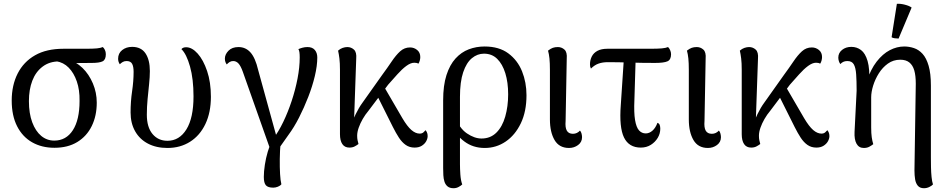

<svg xmlns="http://www.w3.org/2000/svg" viewBox="-20 -769 5013 1016"><path d="M268 13Q201 13 150 -16Q99 -45 70.5 -101Q42 -157 42 -237Q42 -318 73.5 -380Q105 -442 165.5 -476.5Q226 -511 316 -511H433Q473 -511 493 -513Q513 -515 524 -520Q530 -515 535 -505Q540 -495 540 -482Q540 -453 523 -444.5Q506 -436 466 -436L346 -435L293 -444Q242 -444 205.5 -416.5Q169 -389 151 -342Q133 -295 133 -234Q133 -169 150.5 -122Q168 -75 198 -50Q228 -25 267 -25Q330 -25 365.5 -80Q401 -135 401 -235Q402 -293 386.5 -338Q371 -383 343.5 -411Q316 -439 277 -445L339 -452Q382 -443 416.5 -409.5Q451 -376 471.5 -327.5Q492 -279 492 -226Q492 -156 465.5 -102Q439 -48 389 -17.5Q339 13 268 13Z M866 14Q807 14 763 -9Q719 -32 695 -74.5Q671 -117 671 -174Q671 -232 679 -286Q687 -340 687 -389Q687 -417 679 -431.5Q671 -446 650 -446Q638 -446 629.5 -441Q621 -436 614 -429Q605 -442 605 -458Q605 -487 626.5 -504Q648 -521 679 -521Q727 -521 750 -486.5Q773 -452 773 -393Q773 -362 769 -324Q765 -286 761 -244.5Q757 -203 757 -162Q757 -96 787 -60Q817 -24 866 -24Q929 -24 966.5 -84.5Q1004 -145 1004 -259Q1004 -351 985.5 -417Q967 -483 940 -509Q948 -519 965 -519Q996 -519 1026 -485.5Q1056 -452 1076 -393Q1096 -334 1096 -257Q1096 -174 1067 -113Q1038 -52 986 -19Q934 14 866 14Z M1447 29 1411 24 1265 -389Q1254 -420 1242 -433Q1230 -446 1214 -446Q1203 -446 1194.5 -440.5Q1186 -435 1180 -428Q1176 -433 1173 -440.5Q1170 -448 1170 -459Q1170 -481 1189 -500.5Q1208 -520 1242 -520Q1280 -520 1305.5 -491.5Q1331 -463 1346 -399L1449 -25L1426 -35Q1454 -72 1479 -124Q1504 -176 1523.5 -235Q1543 -294 1554.5 -353.5Q1566 -413 1566 -465Q1566 -481 1564.5 -492Q1563 -503 1559 -509Q1568 -513 1580.5 -516.5Q1593 -520 1607 -520Q1633 -520 1646 -504.5Q1659 -489 1659 -465Q1659 -421 1646 -366.5Q1633 -312 1611 -255.5Q1589 -199 1562.5 -147Q1536 -95 1507 -56ZM1426 224Q1398 224 1387 211.5Q1376 199 1376 167Q1376 139 1381.5 103Q1387 67 1397 33.5Q1407 0 1419 -23L1465 -16Q1461 29 1460.5 72.5Q1460 116 1462 151.5Q1464 187 1469 206Q1463 214 1450.5 219Q1438 224 1426 224Z M1829 12Q1804 12 1791.5 -6.5Q1779 -25 1779 -59V-399Q1779 -436 1776 -460Q1773 -484 1769 -501Q1780 -511 1793 -515.5Q1806 -520 1818 -520Q1838 -520 1853 -506.5Q1868 -493 1865 -458L1852 -87L1839 -90Q1844 -128 1862 -164.5Q1880 -201 1897 -224L2002 -372Q2030 -410 2052.5 -443.5Q2075 -477 2097.5 -497.5Q2120 -518 2150 -518Q2171 -518 2187.5 -504.5Q2204 -491 2204 -467Q2204 -459 2201.5 -449Q2199 -439 2194 -432Q2189 -435 2184 -436Q2179 -437 2172 -437Q2153 -437 2130 -420Q2107 -403 2083 -376Q2059 -349 2034 -321L1930 -183Q1913 -163 1899.5 -139.5Q1886 -116 1878 -93Q1870 -70 1870 -51Q1870 -37 1872 -27.5Q1874 -18 1877 -7Q1868 0 1856.5 6Q1845 12 1829 12ZM2174 12Q2147 12 2127 -2Q2107 -16 2091 -40.5Q2075 -65 2059 -97L1963 -289L1999 -333L2109 -144Q2135 -100 2157 -81Q2179 -62 2201 -62Q2213 -62 2220.5 -68.5Q2228 -75 2232 -80Q2235 -77 2239 -69Q2243 -61 2243 -49Q2243 -36 2235.5 -22Q2228 -8 2212.5 2Q2197 12 2174 12Z M2380 227Q2360 227 2348.5 217.5Q2337 208 2332 192.5Q2327 177 2326 158Q2325 139 2325 120V-238Q2325 -317 2342.5 -371.5Q2360 -426 2390.5 -459.5Q2421 -493 2460.5 -508Q2500 -523 2544 -523Q2621 -523 2670 -486.5Q2719 -450 2742.5 -391.5Q2766 -333 2766 -265Q2766 -179 2736 -116.5Q2706 -54 2656 -20Q2606 14 2545 14Q2483 14 2437 -20.5Q2391 -55 2359 -112L2387 -152Q2411 -90 2451 -63Q2491 -36 2528 -36Q2575 -36 2606.5 -67Q2638 -98 2653.5 -152Q2669 -206 2669 -270Q2669 -333 2654 -381.5Q2639 -430 2611 -457.5Q2583 -485 2541 -485Q2506 -485 2477 -461Q2448 -437 2431 -386.5Q2414 -336 2414 -257V101Q2414 123 2416 154Q2418 185 2426 207Q2420 213 2407.5 220Q2395 227 2380 227Z M2991 14Q2939 14 2914.5 -28Q2890 -70 2890 -137V-399Q2890 -436 2887.5 -460Q2885 -484 2880 -501Q2894 -512 2905.5 -516Q2917 -520 2932 -520Q2952 -520 2967 -506.5Q2982 -493 2979 -458L2973 -129Q2970 -94 2979.5 -77.5Q2989 -61 3012 -61Q3023 -61 3032.5 -65.5Q3042 -70 3049 -78Q3055 -72 3057.5 -61.5Q3060 -51 3060 -43Q3060 -17 3039 -1.5Q3018 14 2991 14Z M3371 12Q3308 12 3282 -41.5Q3256 -95 3265 -213L3282 -469H3344L3337 -239Q3334 -173 3340.5 -134Q3347 -95 3361.5 -79Q3376 -63 3397 -63Q3416 -63 3432.5 -77.5Q3449 -92 3459 -119Q3468 -116 3471 -107.5Q3474 -99 3474 -88Q3474 -62 3460.5 -39.5Q3447 -17 3424 -2.5Q3401 12 3371 12ZM3107 -406Q3102 -415 3102 -428Q3102 -451 3111.5 -470Q3121 -489 3141.5 -500Q3162 -511 3194 -511H3419Q3461 -511 3482.5 -513Q3504 -515 3515 -520Q3521 -515 3526 -504Q3531 -493 3531 -482Q3531 -453 3512 -444.5Q3493 -436 3446 -436Q3375 -436 3313.5 -438Q3252 -440 3196 -440Q3169 -440 3147.5 -432.5Q3126 -425 3107 -406Z M3726 14Q3674 14 3649.5 -28Q3625 -70 3625 -137V-399Q3625 -436 3622.5 -460Q3620 -484 3615 -501Q3629 -512 3640.5 -516Q3652 -520 3667 -520Q3687 -520 3702 -506.5Q3717 -493 3714 -458L3708 -129Q3705 -94 3714.5 -77.5Q3724 -61 3747 -61Q3758 -61 3767.5 -65.5Q3777 -70 3784 -78Q3790 -72 3792.5 -61.5Q3795 -51 3795 -43Q3795 -17 3774 -1.5Q3753 14 3726 14Z M3955 12Q3930 12 3917.5 -6.5Q3905 -25 3905 -59V-399Q3905 -436 3902 -460Q3899 -484 3895 -501Q3906 -511 3919 -515.5Q3932 -520 3944 -520Q3964 -520 3979 -506.5Q3994 -493 3991 -458L3978 -87L3965 -90Q3970 -128 3988 -164.5Q4006 -201 4023 -224L4128 -372Q4156 -410 4178.5 -443.5Q4201 -477 4223.5 -497.5Q4246 -518 4276 -518Q4297 -518 4313.5 -504.5Q4330 -491 4330 -467Q4330 -459 4327.5 -449Q4325 -439 4320 -432Q4315 -435 4310 -436Q4305 -437 4298 -437Q4279 -437 4256 -420Q4233 -403 4209 -376Q4185 -349 4160 -321L4056 -183Q4039 -163 4025.5 -139.5Q4012 -116 4004 -93Q3996 -70 3996 -51Q3996 -37 3998 -27.5Q4000 -18 4003 -7Q3994 0 3982.5 6Q3971 12 3955 12ZM4300 12Q4273 12 4253 -2Q4233 -16 4217 -40.5Q4201 -65 4185 -97L4089 -289L4125 -333L4235 -144Q4261 -100 4283 -81Q4305 -62 4327 -62Q4339 -62 4346.5 -68.5Q4354 -75 4358 -80Q4361 -77 4365 -69Q4369 -61 4369 -49Q4369 -36 4361.5 -22Q4354 -8 4338.5 2Q4323 12 4300 12Z M4869 227Q4848 227 4837 214Q4826 201 4822.5 180Q4819 159 4819 133L4826 -326Q4826 -369 4818 -396.5Q4810 -424 4792 -438.5Q4774 -453 4744 -453Q4707 -453 4678.5 -432.5Q4650 -412 4630.5 -381Q4611 -350 4600.5 -316Q4590 -282 4590 -254V-95Q4590 -63 4593 -42.5Q4596 -22 4601 -6Q4592 1 4580 7.5Q4568 14 4551 14Q4525 14 4512.5 -8.5Q4500 -31 4502 -71L4513 -289Q4513 -341 4510.5 -376Q4508 -411 4498 -428.5Q4488 -446 4464 -446Q4451 -446 4442 -441.5Q4433 -437 4427 -430Q4422 -436 4419 -445.5Q4416 -455 4416 -464Q4416 -489 4436 -505Q4456 -521 4485 -521Q4514 -521 4536.5 -504Q4559 -487 4571 -446Q4583 -405 4580 -330L4565 -335Q4587 -402 4619 -443Q4651 -484 4688.5 -503.5Q4726 -523 4765 -523Q4791 -523 4816.5 -514.5Q4842 -506 4862 -484Q4882 -462 4894 -421Q4906 -380 4906 -316V64Q4906 88 4906.5 115.5Q4907 143 4909.5 167.5Q4912 192 4917 207Q4912 213 4898.5 220Q4885 227 4869 227ZM4735 -565Q4726 -565 4714.5 -566.5Q4703 -568 4698 -572L4726 -749Q4746 -750 4769 -744Q4792 -738 4804 -729Z"/></svg>

Font: Arima Thin Medium
Style: Regular
Weight: 500
Version: Version 1.100